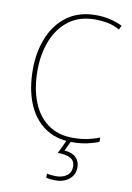

<svg xmlns="http://www.w3.org/2000/svg" viewBox="-103 -853 747 1090"><g transform="rotate(10 270.5 -308.0)"><path d="M361 -765Q270 -765 209 -719Q148 -673 117.5 -595.5Q87 -518 87 -425Q87 -322 117 -244.5Q147 -167 206 -124Q265 -81 350 -81Q399 -81 437.5 -89.5Q476 -98 504 -110V-85Q476 -73 437 -64.5Q398 -56 350 -56Q257 -56 192 -102Q127 -148 93.5 -231Q60 -314 60 -425Q60 -526 94 -609Q128 -692 195 -741Q262 -790 361 -790Q443 -790 513 -756L502 -732Q466 -752 430.5 -758.5Q395 -765 361 -765ZM406 79Q406 122 375 148Q344 174 295 174Q264 174 242 168V144Q263 150 295 150Q332 150 356.5 132Q381 114 381 80Q381 47 356 32.5Q331 18 282 18L322 -66H348L317 -2Q360 1 383 22.5Q406 44 406 79Z"/></g></svg>

Font: Noto Sans Malayalam UI SemiCondensed Thin
Style: Regular
Weight: 100
Width: 4
Designer: Jelle Bosma - Monotype Design Team
Foundry: Monotype Imaging Inc.
Version: Version 2.104; ttfautohint (v1.8.4.7-5d5b)